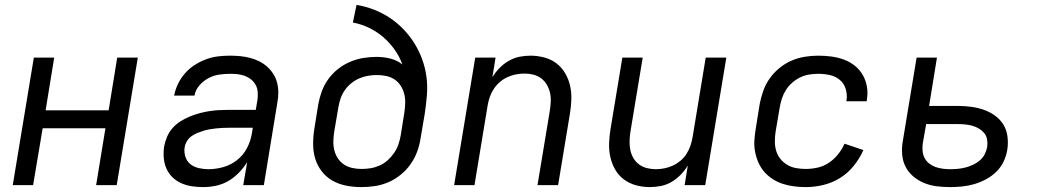

<svg xmlns="http://www.w3.org/2000/svg" viewBox="-20 -755 4240 783"><path d="M32 0 118 -520H201L166 -305H423L458 -520H542L456 0H372L410 -232H154L115 0Z M808 8Q785 8 762 4.5Q739 1 719 -8Q699 -17 683.5 -32Q668 -47 659 -67Q650 -87 648 -110Q646 -133 649 -156Q653 -177 661 -196.5Q669 -216 683.5 -232.5Q698 -249 716.5 -260.5Q735 -272 754.5 -280Q774 -288 794.5 -293.5Q815 -299 835 -302Q855 -305 875.5 -306Q896 -307 916 -307H1023L1030 -348Q1032 -363 1031 -379Q1030 -395 1023 -408Q1016 -421 1004.5 -430.5Q993 -440 978.5 -445.5Q964 -451 948.5 -452.5Q933 -454 918 -454Q895 -454 872.5 -450.5Q850 -447 829.5 -436Q809 -425 793 -406.5Q777 -388 773 -365H690Q695 -390 706 -413Q717 -436 734.5 -456Q752 -476 774 -490Q796 -504 820 -513Q844 -522 868.5 -525Q893 -528 918 -528Q939 -528 959.5 -526Q980 -524 999.5 -519Q1019 -514 1037 -505Q1055 -496 1069.5 -483Q1084 -470 1094.5 -453.5Q1105 -437 1110 -417.5Q1115 -398 1115 -377Q1115 -356 1111 -336L1056 0H972L988 -94Q974 -71 954 -50.5Q934 -30 910.5 -16.5Q887 -3 860.5 2.5Q834 8 809 8ZM830 -65Q860 -65 890.5 -73.5Q921 -82 946.5 -102Q972 -122 987 -150.5Q1002 -179 1007 -210L1011 -234H916Q903 -234 889.5 -233.5Q876 -233 863 -231.5Q850 -230 837 -228Q824 -226 811 -222Q798 -218 785.5 -213Q773 -208 761.5 -200Q750 -192 742.5 -179.5Q735 -167 733 -154Q730 -135 736 -116Q742 -97 756.5 -85.5Q771 -74 790.5 -69.5Q810 -65 830 -65Z M1453 8Q1422 8 1391.5 2Q1361 -4 1335.5 -18.5Q1310 -33 1292 -56.5Q1274 -80 1265.5 -108Q1257 -136 1257 -167.5Q1257 -199 1262 -230L1278 -330Q1283 -357 1292.5 -383Q1302 -409 1319 -432.5Q1336 -456 1359 -474Q1382 -492 1408 -503Q1434 -514 1461 -518.5Q1488 -523 1516 -523Q1545 -523 1572.5 -516Q1600 -509 1621 -492Q1609 -525 1589 -553Q1569 -581 1543 -603.5Q1517 -626 1485 -641.5Q1453 -657 1419 -663L1434 -735Q1471 -729 1505.5 -715.5Q1540 -702 1570 -682Q1600 -662 1625 -636Q1650 -610 1669 -580Q1688 -550 1701 -515Q1714 -480 1719 -443Q1724 -406 1721 -367.5Q1718 -329 1712 -290L1695 -190Q1691 -163 1681 -136Q1671 -109 1654 -85Q1637 -61 1613.5 -42Q1590 -23 1563 -11.5Q1536 0 1508 4Q1480 8 1453 8ZM1454 -66Q1473 -66 1491.5 -69Q1510 -72 1528 -80Q1546 -88 1561 -101.5Q1576 -115 1587 -131Q1598 -147 1604.5 -165.5Q1611 -184 1614 -202L1629 -296Q1632 -316 1632.5 -335Q1633 -354 1628.5 -372Q1624 -390 1614 -405.5Q1604 -421 1589 -431Q1574 -441 1555.5 -445Q1537 -449 1517 -449Q1499 -449 1481 -446Q1463 -443 1445.5 -435.5Q1428 -428 1412.5 -415.5Q1397 -403 1386 -387Q1375 -371 1369 -353.5Q1363 -336 1360 -318L1343 -218Q1340 -199 1339.5 -179.5Q1339 -160 1343.5 -142Q1348 -124 1358 -109Q1368 -94 1383 -84Q1398 -74 1416.5 -70Q1435 -66 1454 -66Z M1832 0 1918 -520H2001L1988 -440Q2000 -460 2017 -477.5Q2034 -495 2055 -507Q2076 -519 2098.5 -523.5Q2121 -528 2143 -528Q2172 -528 2200 -520.5Q2228 -513 2249.5 -496.5Q2271 -480 2285 -456Q2299 -432 2305 -405Q2311 -378 2310 -348.5Q2309 -319 2304 -290L2256 0H2172L2222 -302Q2225 -321 2226 -340Q2227 -359 2223 -376.5Q2219 -394 2210 -409.5Q2201 -425 2187 -435.5Q2173 -446 2155.5 -450.5Q2138 -455 2119 -455Q2101 -455 2083.5 -451.5Q2066 -448 2049.5 -440.5Q2033 -433 2019 -421Q2005 -409 1994.5 -393.5Q1984 -378 1978 -361Q1972 -344 1969 -327L1915 0Z M2630 8Q2601 8 2573.5 0.5Q2546 -7 2524 -23.5Q2502 -40 2488.5 -64Q2475 -88 2469 -115Q2463 -142 2464 -171.5Q2465 -201 2470 -230L2518 -520H2601L2551 -218Q2548 -199 2547.5 -180Q2547 -161 2550.5 -143.5Q2554 -126 2563 -110.5Q2572 -95 2586 -84.5Q2600 -74 2618 -69.5Q2636 -65 2655 -65Q2672 -65 2689.5 -68.5Q2707 -72 2723.5 -79.5Q2740 -87 2754.5 -99Q2769 -111 2779 -126.5Q2789 -142 2795 -159Q2801 -176 2804 -193L2858 -520H2942L2856 0H2772L2785 -80Q2773 -60 2756 -42.5Q2739 -25 2718.5 -13Q2698 -1 2675 3.5Q2652 8 2630 8Z M3266 8Q3242 8 3218.5 5Q3195 2 3173 -5Q3151 -12 3131.5 -24.5Q3112 -37 3097.5 -53.5Q3083 -70 3073.5 -91Q3064 -112 3059.5 -135Q3055 -158 3056.5 -182Q3058 -206 3062 -230L3078 -330Q3083 -357 3092.5 -384Q3102 -411 3118.5 -434.5Q3135 -458 3158 -477Q3181 -496 3207.5 -507.5Q3234 -519 3262 -523.5Q3290 -528 3317 -528Q3344 -528 3370.5 -524.5Q3397 -521 3421.5 -512Q3446 -503 3466 -487Q3486 -471 3498.5 -449Q3511 -427 3515.5 -401Q3520 -375 3515 -348Q3515 -346 3515 -345Q3515 -344 3514 -342H3432Q3432 -343 3432 -344Q3432 -345 3432 -345Q3436 -369 3429 -392Q3422 -415 3404.5 -429.5Q3387 -444 3364 -449Q3341 -454 3317 -454Q3299 -454 3280 -451Q3261 -448 3243.5 -439.5Q3226 -431 3211 -418Q3196 -405 3185.5 -388.5Q3175 -372 3169 -354Q3163 -336 3160 -318L3143 -218Q3140 -198 3140 -178Q3140 -158 3145.5 -139.5Q3151 -121 3163 -106.5Q3175 -92 3191 -82.5Q3207 -73 3226.5 -69.5Q3246 -66 3266 -66Q3290 -66 3314.5 -71.5Q3339 -77 3360 -91Q3381 -105 3397.5 -125.5Q3414 -146 3424 -169L3501 -143Q3486 -109 3462 -79Q3438 -49 3405.5 -29Q3373 -9 3337 -0.5Q3301 8 3266 8Z M3854 8Q3826 8 3799 4.5Q3772 1 3748 -9Q3724 -19 3704 -36Q3684 -53 3672.5 -76Q3661 -99 3659 -126.5Q3657 -154 3662 -181L3718 -520H3801L3769 -323H3886Q3913 -323 3940 -319.5Q3967 -316 3991.5 -307.5Q4016 -299 4037 -284Q4058 -269 4071.5 -247.5Q4085 -226 4088.5 -199Q4092 -172 4088 -145Q4084 -120 4073 -96.5Q4062 -73 4043 -54.5Q4024 -36 4000.5 -23.5Q3977 -11 3952.5 -4Q3928 3 3903.5 5.5Q3879 8 3854 8ZM3855 -65Q3871 -65 3886.5 -66.5Q3902 -68 3917.5 -72Q3933 -76 3948 -83Q3963 -90 3975.5 -100.5Q3988 -111 3995.5 -125.5Q4003 -140 4006 -156Q4008 -171 4005.5 -186Q4003 -201 3994 -212Q3985 -223 3972.5 -230.5Q3960 -238 3946 -242Q3932 -246 3916.5 -247.5Q3901 -249 3886 -249H3757L3743 -169Q3741 -154 3742.5 -138.5Q3744 -123 3751 -110Q3758 -97 3769.5 -88Q3781 -79 3795 -74Q3809 -69 3824.5 -67Q3840 -65 3855 -65Z"/></svg>

Font: Zed Sans Extended
Style: Italic
Weight: 400
Width: 7
Italic angle: -9°
Designer: Belleve Invis
Foundry: Belleve Invis
Version: Version 1.0.0; ttfautohint (v1.8.4)